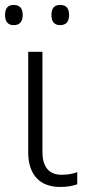

<svg xmlns="http://www.w3.org/2000/svg" viewBox="-32 -740 355 770"><path d="M-11.7 -680.2C-11.7 -652.8 0 -639.2 22.9 -639.2C46.9 -639.2 59.1 -652.8 59.1 -680.2C59.1 -707 46.9 -720.2 22.9 -720.2C0 -720.2 -11.7 -707 -11.7 -680.2ZM174.3 -680.2C174.3 -652.8 186 -639.2 209 -639.2C232.9 -639.2 245.1 -652.8 245.1 -680.2C245.1 -707 232.9 -720.2 209 -720.2C186 -720.2 174.3 -707 174.3 -680.2ZM209 9.8C238.3 9.8 260.7 5.4 277.8 -1V-49.8C259.3 -42.5 238.3 -39.1 214.8 -39.1C167.5 -39.1 138.2 -66.9 138.2 -130.9V-532.2H81.1V-129.9C81.1 -39.6 127.4 9.8 209 9.8Z"/></svg>

Font: Noto Reveo Sans
Style: Regular
Weight: 300
Designer: Monotype Design Team
Foundry: Monotype Imaging Inc.
Version: Version 2.007